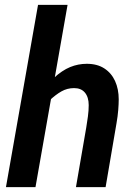

<svg xmlns="http://www.w3.org/2000/svg" viewBox="-20 -770 556 790"><path d="M4.5 0 136.5 -750H258L126 0ZM292.5 0 335 -246Q338.5 -267 341.8 -291.2Q345 -315.5 345 -337.5Q345 -370 329.5 -388.8Q314 -407.5 285 -407.5Q256.5 -407.5 232.8 -394Q209 -380.5 183.5 -356.5L200 -448Q235.5 -480.5 268.5 -494Q301.5 -507.5 337 -507.5Q380 -507.5 409.2 -488.5Q438.5 -469.5 453.5 -436.5Q468.5 -403.5 468.5 -361Q468.5 -343 466.5 -317.5Q464.5 -292 459.5 -263.5L414.5 0Z"/></svg>

Font: Cabin
Style: Bold Italic
Weight: 700
Width: 4
Italic angle: -10°
Designer: Pablo Impallari
Foundry: Pablo Impallari. http://www.impallari.com Igino Marini. http://www.ikern.com
Version: Version 3.001